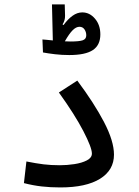

<svg xmlns="http://www.w3.org/2000/svg" viewBox="-20 -843 626 866"><path d="M252.4 2.4Q207.5 2.4 168.7 -2Q129.9 -6.3 87.9 -17.1L99.1 -114.7Q143.1 -106 176.5 -101.8Q210 -97.7 250 -97.7Q282.2 -97.7 315.7 -102.8Q349.1 -107.9 371.8 -119.6Q394.5 -131.3 394.5 -150.4Q394.5 -177.2 356.2 -251.2Q317.9 -325.2 245.6 -425.8L328.6 -479.5Q404.3 -378.4 449.2 -292.5Q494.1 -206.5 494.1 -145.5Q494.1 -75.7 431.2 -36.6Q368.2 2.4 252.4 2.4ZM292.5 -594.7Q258.8 -594.7 227.8 -598.4Q196.8 -602.1 173.8 -606.4L171.4 -665Q179.2 -664.6 191.7 -663.3Q204.1 -662.1 218.3 -660.6L214.4 -823.2H272L273.4 -772.5Q273.9 -751 262.2 -732.9L266.6 -730Q286.1 -756.8 307.4 -772Q328.6 -787.1 351.1 -787.1Q384.3 -787.1 408.4 -758.8Q432.6 -730.5 432.6 -688Q432.6 -639.6 398.9 -617.2Q365.2 -594.7 292.5 -594.7ZM272.5 -656.7Q287.6 -655.8 296.9 -655.8Q337.9 -655.8 353.5 -661.4Q369.1 -667 369.1 -683.6Q369.1 -698.7 361.1 -710.4Q353 -722.2 338.4 -722.2Q323.2 -722.2 307.6 -706.5Q292 -690.9 272.5 -656.7Z"/></svg>

Font: CaskaydiaMono NF
Style: Regular
Weight: 400
Designer: Aaron Bell
Foundry: Saja Typeworks
Version: Version 2111.001; ttfautohint (v1.8.4);Nerd Fonts 3.1.1